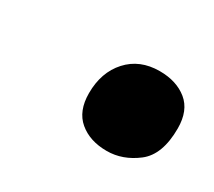

<svg xmlns="http://www.w3.org/2000/svg" viewBox="-51 -625 374 335"><g transform="rotate(30 136.0 -457.5)"><path d="M183 -374Q149 -374 127.5 -392Q106 -410 106 -446Q106 -488 130 -514.5Q154 -541 194 -541Q228 -541 249.5 -523.5Q271 -506 271 -470Q271 -417 243 -395.5Q215 -374 183 -374Z"/></g></svg>

Font: Noto Serif Condensed ExtraBold
Style: Italic
Weight: 800
Width: 3
Italic angle: -12°
Designer: Monotype Design Team
Foundry: Monotype Imaging Inc.
Version: Version 2.014; ttfautohint (v1.8.4.7-5d5b)